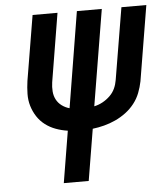

<svg xmlns="http://www.w3.org/2000/svg" viewBox="-53 -782 717 829"><g transform="rotate(-5 306.0 -367.5)"><path d="M190 0 227 -224Q200 -228 175.5 -237Q151 -246 130.5 -261.5Q110 -277 96 -298.5Q82 -320 74.5 -345Q67 -370 67.5 -397.5Q68 -425 72 -453L119 -735H227L178 -438Q175 -418 176.5 -398.5Q178 -379 186.5 -363Q195 -347 210 -336Q225 -325 243 -320L311 -735H419L350 -319Q369 -323 386.5 -332.5Q404 -342 418.5 -356Q433 -370 441 -387.5Q449 -405 452 -424L504 -735H612L558 -409Q553 -384 543.5 -359.5Q534 -335 517.5 -314Q501 -293 479.5 -277Q458 -261 434 -250Q410 -239 385 -232.5Q360 -226 335 -223L298 0Z"/></g></svg>

Font: Iosevka SS04 SmBd Ex Obl
Style: Regular
Weight: 600
Width: 7
Italic angle: -9°
Monospace: yes
Designer: Belleve Invis
Foundry: Belleve Invis
Version: Version 19.0.0; ttfautohint (v1.8.4)